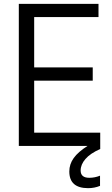

<svg xmlns="http://www.w3.org/2000/svg" viewBox="-20 -760 582 1000"><path d="M78 -740H493V-671H158V-409H463V-340H158V-69H502V16Q450 39 425 68Q400 97 400 128Q400 166 445 166Q474 166 501 155V208Q472 220 439 220Q341 220 341 133Q341 95 364 63Q387 31 436 0H78Z"/></svg>

Font: Encode Sans Condensed
Style: Regular
Weight: 400
Designer: Pablo Impallari, Andres Torresi
Foundry: Pablo Impallari, Andres Torresi
Version: Version 1.000; ttfautohint (v1.00) -l 8 -r 50 -G 200 -x 14 -